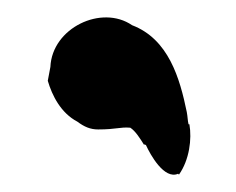

<svg xmlns="http://www.w3.org/2000/svg" viewBox="-20 -133 272 221"><path d="M35 -40C40 -23 50 -3 69 7C77 13 84 16 93 16C114 16 118 13 130 14C136 18 141 26 146 34V33L148 34C153 45 169 74 185 67L186 68C198 51 201 27 198 10H197C196 6 196 1 195 -4C187 -43 174 -88 132 -104C97 -128 40 -101 38 -56Z"/></svg>

Font: Vapor
Style: SbdObl
Weight: 600
Foundry: Cannot Into Space Fonts
Version: Version 0.179